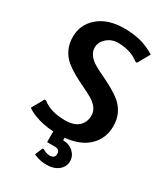

<svg xmlns="http://www.w3.org/2000/svg" viewBox="-218 -810 970 1106"><g transform="rotate(30 267.5 -257.5)"><path d="M500 -190Q500 -109 445.5 -55.5Q391 -2 290 8V25Q331 25 358 50Q385 75 385 110Q385 146 355.5 170.5Q326 195 275 195Q244 195 214 185Q198 180 190 175L211 125H220L222 126Q224 128 228.5 130Q233 132 238 134.5Q243 137 250.5 138.5Q258 140 265 140Q300 140 300 110Q300 80 265 80H215V9Q143 5 88 -17Q54 -30 35 -45L80 -125H90Q102 -114 126 -102Q174 -80 240 -80Q299 -80 329.5 -107Q360 -134 360 -180Q360 -208 342.5 -230.5Q325 -253 296.5 -269Q268 -285 234 -301Q200 -317 166 -336Q132 -355 103.5 -378.5Q75 -402 57.5 -438Q40 -474 40 -520Q40 -602 103 -656Q166 -710 275 -710Q363 -710 428 -682Q457 -670 480 -655L435 -575H425Q414 -584 391 -597Q343 -620 285 -620Q241 -620 210.5 -592.5Q180 -565 180 -530Q180 -502 197.5 -479.5Q215 -457 243.5 -441Q272 -425 306 -409Q340 -393 374 -374Q408 -355 436.5 -331.5Q465 -308 482.5 -272Q500 -236 500 -190Z"/></g></svg>

Font: Scada
Style: Bold
Weight: 700
Designer: Jovanny Lemonad
Foundry: Jovanny Lemonad
Version: Version 4.100;PS 004.100;hotconv 1.0.88;makeotf.lib2.5.64775